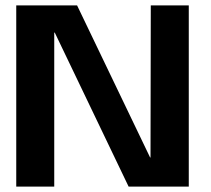

<svg xmlns="http://www.w3.org/2000/svg" viewBox="-20 -695 786 715"><path d="M40.5 0H182V-573.5H184L459 0H683V-675H541.5L540.5 -108.5H539L267 -675H40.5Z"/></svg>

Font: Anybody Thin SemiBold
Style: Regular
Weight: 600
Version: Version 1.113;gftools[0.9.25]